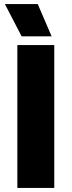

<svg xmlns="http://www.w3.org/2000/svg" viewBox="-20 -921 351 941"><path d="M86 -743H233L165 -901H4ZM65 0H246V-700H65Z"/></svg>

Font: Fixel Text ExtraBold
Style: Regular
Weight: 800
Width: 4
Designer: AlfaBravo + MacPaw
Foundry: Kyrylo Tkachov, Marchela Mozhyna, Serhii Makarenko, Maria Weinstein, Zakhar Kryvoshyya
Version: Version 1.211